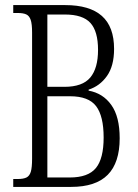

<svg xmlns="http://www.w3.org/2000/svg" viewBox="-20 -734 542 754"><path d="M32 -31H49Q72 -31 84 -37Q96 -43 101 -59.5Q106 -76 106 -111V-606Q106 -640 100.5 -656Q95 -672 83 -677.5Q71 -683 49 -683H32V-714H236Q332 -714 380 -671.5Q428 -629 428 -542Q428 -475 400 -435.5Q372 -396 328 -382V-378Q384 -368 417 -322Q450 -276 450 -191Q450 -95 403 -47.5Q356 0 259 0H32ZM233 -393Q304 -393 334.5 -429.5Q365 -466 365 -538Q365 -611 335 -644Q305 -677 235 -677H166V-393ZM254 -37Q326 -37 356.5 -74Q387 -111 387 -194Q387 -278 357.5 -317Q328 -356 255 -356H166V-37Z"/></svg>

Font: Noto Serif CondLight
Style: Regular
Weight: 300
Width: 3
Designer: Monotype Design Team
Foundry: Monotype Imaging Inc.
Version: Version 1.001